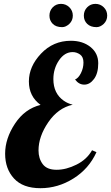

<svg xmlns="http://www.w3.org/2000/svg" viewBox="-20 -965 580 1003"><path d="M191.9 -417Q130.9 -461.4 130.9 -539.6Q130.9 -617.7 194.3 -684.8Q257.8 -752 350.1 -752Q412.1 -752 452.6 -719.5Q493.2 -687 493.2 -634.5Q493.2 -582 471.2 -552.5Q449.2 -522.9 420.4 -522.9Q391.6 -522.9 372.1 -549.8Q389.6 -556.6 402.8 -583Q416 -609.4 416 -638.4Q416 -667.5 398.4 -680.2Q380.4 -692.9 359.4 -692.9Q317.4 -692.9 288.1 -649.7Q258.8 -606.4 258.8 -551.8Q258.8 -476.6 313.5 -438.5Q333 -424.8 359.9 -418Q283.7 -401.4 232.4 -326.7Q181.2 -252 181.2 -179.2Q181.2 -137.2 203.1 -107.7Q225.1 -78.1 275.4 -78.1Q325.7 -78.1 379.6 -105Q433.6 -131.8 460.9 -180.2L483.9 -169.9Q444.3 -83 363.5 -32.5Q282.7 18.1 191.2 18.1Q99.6 18.1 53.2 -32.5Q6.8 -83 6.8 -162.1Q6.8 -241.2 58.1 -318.8Q109.4 -396.5 191.9 -417ZM342.3 -840.3Q323.7 -823.2 304.7 -823.2Q272.5 -823.2 255.4 -840.6Q238.3 -857.9 238.3 -883.3Q238.3 -908.7 255.4 -926.8Q272.9 -944.8 298.6 -944.8Q324.2 -944.8 342.3 -927Q360.4 -909.2 360.4 -883.5Q360.4 -857.9 342.3 -840.3ZM522 -840.3Q503.4 -823.2 484.4 -823.2Q453.1 -823.2 435.5 -840.3Q418 -857.4 418 -883.3Q418 -909.2 435.5 -927Q453.1 -944.8 478.5 -944.8Q503.9 -944.8 522 -927Q540 -909.2 540 -883.5Q540 -857.9 522 -840.3Z"/></svg>

Font: UVF Lobster12
Style: Regular
Weight: 400
Designer: Pablo Impallari
Foundry: Pablo Impallari. www.impallari.com
Version: Version 1.004